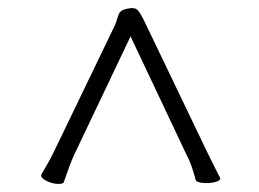

<svg xmlns="http://www.w3.org/2000/svg" viewBox="-20 -717 640 475"><path d="M138 -267Q137 -262 125 -262Q110 -262 96 -269Q82 -276 82 -282Q82 -284 82 -285Q102 -318 115 -345L265 -656Q268 -663 270.5 -672.5Q273 -682 277 -687Q281 -692 292 -695Q303 -697 306 -697Q316 -697 320.5 -692Q325 -687 329 -680Q333 -673 335 -669L492 -342Q511 -303 524 -278L525 -275Q525 -271 515 -267.5Q505 -264 490 -264Q479 -264 471.5 -266.5Q464 -269 464 -272Q453 -314 442 -333L303 -627L163 -333Q153 -311 138 -267Z"/></svg>

Font: JyunsaiKaai Light
Style: Regular
Weight: 300
Designer: Fontworks Inc.
Version: Version 0.030;April 7, 2024;FontCreator 14.0.0.2901 64-bit